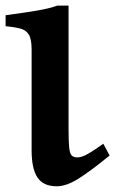

<svg xmlns="http://www.w3.org/2000/svg" viewBox="-20 -650 411 685"><path d="M371.1 -95.2Q299.8 -37.1 257.8 -11.2Q215.8 14.6 182.1 14.6Q134.8 14.6 113.8 -16.6Q92.8 -47.9 92.8 -113.8V-473.6Q92.8 -511.2 82.3 -527.3Q71.8 -543.5 51 -548.6Q30.3 -553.7 0 -556.6V-595.7Q27.8 -599.6 63 -604.5Q98.1 -609.4 130.9 -615.7Q163.6 -622.1 184.1 -629.9H224.6V-189.5Q224.6 -145.5 226.8 -123.8Q229 -102.1 235.8 -95.2Q242.7 -88.4 255.9 -88.4Q272 -88.4 294.7 -101.6Q317.4 -114.7 348.6 -137.2Z"/></svg>

Font: Gentium Book Plus
Style: Bold
Weight: 700
Designer: Victor Gaultney, Annie Olsen, Iska Routamaa, Becca Hirsbrunner
Foundry: SIL International
Version: Version 6.101